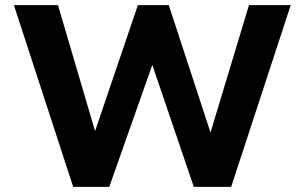

<svg xmlns="http://www.w3.org/2000/svg" viewBox="-20 -725 1181 745"><path d="M264 0 34 -705H205L354 -199H343L515 -705H635L801 -198H793L946 -705H1108L877 0H732L569 -479H573L404 0Z"/></svg>

Font: Nunito Sans 8pt ExtraBold
Style: Regular
Weight: 800
Version: Version 3.101;gftools[0.9.27]